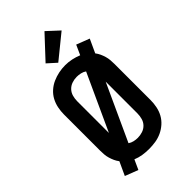

<svg xmlns="http://www.w3.org/2000/svg" viewBox="-310 -1079 1220 1220"><g transform="rotate(-45 300.0 -469.0)"><path d="M158 54 70 20 112 -71Q101 -85 93.5 -101.5Q86 -118 81 -135Q76 -152 74.5 -169.5Q73 -187 73 -205V-530Q73 -559 79 -588.5Q85 -618 99 -644Q113 -670 135.5 -690Q158 -710 185 -722Q212 -734 241 -740Q270 -746 300 -746Q329 -746 357 -740Q385 -734 412 -723L442 -789L530 -755L488 -664Q499 -650 506.5 -633.5Q514 -617 519 -600Q524 -583 525.5 -565.5Q527 -548 527 -530V-205Q527 -176 521 -146.5Q515 -117 501 -91.5Q487 -66 464.5 -46Q442 -26 415 -13.5Q388 -1 359 3.5Q330 8 300 8Q271 8 242.5 3.5Q214 -1 188 -12ZM192 -245 366 -624Q352 -634 334 -638Q316 -642 299 -642Q277 -642 255.5 -634.5Q234 -627 219 -611Q204 -595 198 -573.5Q192 -552 192 -530ZM300 -93Q322 -93 343.5 -100Q365 -107 380.5 -123Q396 -139 402 -161Q408 -183 408 -205V-490L234 -111Q248 -101 265.5 -97Q283 -93 300 -93ZM280 -788 220 -842 360 -992 440 -918Z"/></g></svg>

Font: Iosevka Curly Extended
Style: Bold
Weight: 700
Width: 7
Monospace: yes
Designer: Belleve Invis
Foundry: Belleve Invis
Version: Version 11.1.0; ttfautohint (v1.8.3)